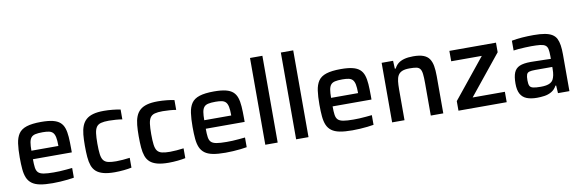

<svg xmlns="http://www.w3.org/2000/svg" viewBox="-52 -1177 4904 1619"><g transform="rotate(-10 2400.0 -367.5)"><path d="M296 8Q231 8 188 -0.5Q145 -9 119 -28.5Q93 -48 80 -78.5Q67 -109 63 -152.5Q59 -196 59 -254Q59 -323 66 -373Q73 -423 95 -455.5Q117 -488 163.5 -503Q210 -518 288 -518Q349 -518 388 -508.5Q427 -499 449.5 -479Q472 -459 482.5 -427.5Q493 -396 496 -352.5Q499 -309 499 -254V-220H166Q166 -175 170 -147.5Q174 -120 188.5 -105.5Q203 -91 234.5 -85.5Q266 -80 320 -80Q343 -80 370.5 -81Q398 -82 427 -85Q456 -88 479 -90V-7Q457 -3 426 0.5Q395 4 361 6Q327 8 296 8ZM397 -277V-296Q397 -341 391.5 -367.5Q386 -394 373.5 -407.5Q361 -421 339.5 -425.5Q318 -430 286 -430Q246 -430 222.5 -424.5Q199 -419 187 -404Q175 -389 170.5 -362.5Q166 -336 166 -293H415Z M828 8Q769 8 730.5 -2.5Q692 -13 669 -33.5Q646 -54 635 -85.5Q624 -117 620.5 -159.5Q617 -202 617 -256Q617 -309 621 -351Q625 -393 637.5 -424.5Q650 -456 673 -476.5Q696 -497 733 -507.5Q770 -518 826 -518Q862 -518 901.5 -514Q941 -510 967 -504V-420Q945 -424 912.5 -426.5Q880 -429 853 -429Q810 -429 784.5 -422Q759 -415 746 -396Q733 -377 728.5 -343Q724 -309 724 -255Q724 -200 728.5 -165Q733 -130 746.5 -112Q760 -94 786 -87.5Q812 -81 855 -81Q880 -81 911.5 -83.5Q943 -86 972 -90V-6Q945 0 905 4Q865 8 828 8Z M1289 8Q1230 8 1191.5 -2.5Q1153 -13 1130 -33.5Q1107 -54 1096 -85.5Q1085 -117 1081.5 -159.5Q1078 -202 1078 -256Q1078 -309 1082 -351Q1086 -393 1098.5 -424.5Q1111 -456 1134 -476.5Q1157 -497 1194 -507.5Q1231 -518 1287 -518Q1323 -518 1362.5 -514Q1402 -510 1428 -504V-420Q1406 -424 1373.5 -426.5Q1341 -429 1314 -429Q1271 -429 1245.5 -422Q1220 -415 1207 -396Q1194 -377 1189.5 -343Q1185 -309 1185 -255Q1185 -200 1189.5 -165Q1194 -130 1207.5 -112Q1221 -94 1247 -87.5Q1273 -81 1316 -81Q1341 -81 1372.5 -83.5Q1404 -86 1433 -90V-6Q1406 0 1366 4Q1326 8 1289 8Z M1776 8Q1711 8 1668 -0.5Q1625 -9 1599 -28.5Q1573 -48 1560 -78.5Q1547 -109 1543 -152.5Q1539 -196 1539 -254Q1539 -323 1546 -373Q1553 -423 1575 -455.5Q1597 -488 1643.5 -503Q1690 -518 1768 -518Q1829 -518 1868 -508.5Q1907 -499 1929.5 -479Q1952 -459 1962.5 -427.5Q1973 -396 1976 -352.5Q1979 -309 1979 -254V-220H1646Q1646 -175 1650 -147.5Q1654 -120 1668.5 -105.5Q1683 -91 1714.5 -85.5Q1746 -80 1800 -80Q1823 -80 1850.5 -81Q1878 -82 1907 -85Q1936 -88 1959 -90V-7Q1937 -3 1906 0.5Q1875 4 1841 6Q1807 8 1776 8ZM1877 -277V-296Q1877 -341 1871.5 -367.5Q1866 -394 1853.5 -407.5Q1841 -421 1819.5 -425.5Q1798 -430 1766 -430Q1726 -430 1702.5 -424.5Q1679 -419 1667 -404Q1655 -389 1650.5 -362.5Q1646 -336 1646 -293H1895Z M2117 0V-743H2223V0Z M2381 0V-743H2487V0Z M2862 8Q2797 8 2754 -0.5Q2711 -9 2685 -28.5Q2659 -48 2646 -78.5Q2633 -109 2629 -152.5Q2625 -196 2625 -254Q2625 -323 2632 -373Q2639 -423 2661 -455.5Q2683 -488 2729.5 -503Q2776 -518 2854 -518Q2915 -518 2954 -508.5Q2993 -499 3015.5 -479Q3038 -459 3048.5 -427.5Q3059 -396 3062 -352.5Q3065 -309 3065 -254V-220H2732Q2732 -175 2736 -147.5Q2740 -120 2754.5 -105.5Q2769 -91 2800.5 -85.5Q2832 -80 2886 -80Q2909 -80 2936.5 -81Q2964 -82 2993 -85Q3022 -88 3045 -90V-7Q3023 -3 2992 0.5Q2961 4 2927 6Q2893 8 2862 8ZM2963 -277V-296Q2963 -341 2957.5 -367.5Q2952 -394 2939.5 -407.5Q2927 -421 2905.5 -425.5Q2884 -430 2852 -430Q2812 -430 2788.5 -424.5Q2765 -419 2753 -404Q2741 -389 2736.5 -362.5Q2732 -336 2732 -293H2981Z M3203 0V-510H3301L3304 -442H3312Q3324 -467 3344 -483.5Q3364 -500 3396 -509Q3428 -518 3474 -518Q3528 -518 3561 -505.5Q3594 -493 3611 -468Q3628 -443 3634.5 -406Q3641 -369 3641 -319V0H3534V-277Q3534 -327 3530.5 -356.5Q3527 -386 3516 -400.5Q3505 -415 3483.5 -419Q3462 -423 3426 -423Q3386 -423 3362.5 -413Q3339 -403 3327.5 -383Q3316 -363 3312.5 -333Q3309 -303 3309 -263V0Z M3771 0V-82L4045 -421H3783V-510H4182V-428L3908 -89H4184V0Z M4443 8Q4391 8 4355.5 -6Q4320 -20 4302 -52.5Q4284 -85 4284 -141Q4284 -200 4298 -234.5Q4312 -269 4346 -284Q4380 -299 4442 -299Q4452 -299 4471.5 -298.5Q4491 -298 4516.5 -297.5Q4542 -297 4567.5 -296.5Q4593 -296 4614 -295V-319Q4614 -358 4609 -380Q4604 -402 4588.5 -412.5Q4573 -423 4544 -426Q4515 -429 4469 -429Q4447 -429 4417.5 -427.5Q4388 -426 4360 -424Q4332 -422 4317 -419V-503Q4358 -511 4407 -514.5Q4456 -518 4505 -518Q4562 -518 4600.5 -511Q4639 -504 4663 -489Q4687 -474 4699 -450Q4711 -426 4716 -392.5Q4721 -359 4721 -316V0H4623L4619 -66H4613Q4596 -34 4567.5 -17.5Q4539 -1 4506 3.5Q4473 8 4443 8ZM4490 -78Q4515 -78 4535.5 -81.5Q4556 -85 4571.5 -93.5Q4587 -102 4596 -117Q4605 -134 4609.5 -156Q4614 -178 4614 -208V-226H4468Q4435 -226 4417.5 -221Q4400 -216 4394 -200Q4388 -184 4388 -151Q4388 -120 4395 -104.5Q4402 -89 4424.5 -83.5Q4447 -78 4490 -78Z"/></g></svg>

Font: Saira Thin Medium
Style: Regular
Weight: 500
Version: Version 1.101